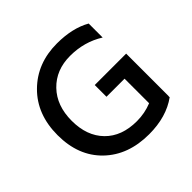

<svg xmlns="http://www.w3.org/2000/svg" viewBox="-174 -853 1029 1029"><g transform="rotate(-45 340.5 -339.0)"><path d="M397 8Q239 8 142.5 -85Q46 -178 46 -335.5Q46 -493 143.5 -589.5Q241 -686 391 -686Q508 -686 587 -641V-535Q501 -589 394 -589Q287 -589 220.5 -520Q154 -451 154 -336.5Q154 -222 219.5 -155Q285 -88 400 -88Q460 -88 514 -110V-296H377V-385H615V-62H614L615 -55Q528 8 397 8Z"/></g></svg>

Font: Hind Kochi Medium
Style: Regular
Weight: 500
Designer: Dhruvi Tolia
Foundry: Indian Type Foundry
Version: Version 0.702;PS 1.0;hotconv 1.0.81;makeotf.lib2.5.63406